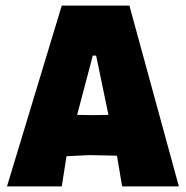

<svg xmlns="http://www.w3.org/2000/svg" viewBox="-20 -667 666 687"><path d="M443 -647 620 0H417L399 -107L398 -110L300 -112L218 -108L201 0H5L201 -647ZM312 -468 256 -256 312 -255 368 -256 324 -468Z"/></svg>

Font: Alegreya Sans Black
Style: Regular
Weight: 900
Designer: Juan Pablo del Peral
Foundry: Huerta Tipografica
Version: Version 2.007